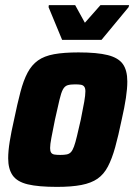

<svg xmlns="http://www.w3.org/2000/svg" viewBox="-20 -723 525 751"><path d="M203 8Q130 8 88.5 -2Q47 -12 29.5 -37Q12 -62 12 -104Q12 -132 18 -169.5Q24 -207 35 -255Q48 -318 60 -363.5Q72 -409 88 -439Q104 -469 128.5 -486.5Q153 -504 191.5 -511Q230 -518 287 -518Q360 -518 401.5 -507.5Q443 -497 460.5 -472.5Q478 -448 478 -404Q478 -377 472.5 -340Q467 -303 456 -255Q443 -192 430.5 -147Q418 -102 402 -71.5Q386 -41 361.5 -24Q337 -7 298.5 0.5Q260 8 203 8ZM216 -117Q231 -117 241 -119Q251 -121 257.5 -128Q264 -135 269.5 -150Q275 -165 281 -190.5Q287 -216 296 -255Q305 -299 309.5 -325Q314 -351 314 -366Q314 -378 309.5 -384Q305 -390 296.5 -391.5Q288 -393 273 -393Q255 -393 244 -389.5Q233 -386 226 -373Q219 -360 212.5 -332Q206 -304 195 -255Q186 -210 181 -184Q176 -158 176 -144Q176 -132 180 -126Q184 -120 193 -118.5Q202 -117 216 -117ZM223 -567 170 -695 171 -703H274L312 -634L373 -703H485L483 -695L377 -567Z"/></svg>

Font: Saira SemiCondensed ExtraBold
Style: Italic
Weight: 800
Width: 4
Italic angle: -12°
Designer: Hector Gatti with collaboration of the Omnibus-Type team
Foundry: Omnibus-Type
Version: Version 1.101